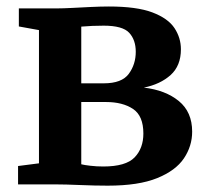

<svg xmlns="http://www.w3.org/2000/svg" viewBox="-20 -582 656 606"><path d="M320 4Q280 4 232.8 2Q185.5 0 156 0H37V-58L103 -66.5V-487L39.5 -498.5V-555.5H161.5Q179 -555.5 207.5 -557Q236 -558.5 267.2 -560Q298.5 -561.5 323.5 -561.5Q411.5 -561.5 461 -542.8Q510.5 -524 530.8 -493.2Q551 -462.5 551 -426.5Q551 -374.5 518.5 -345.2Q486 -316 434 -305.5Q502.5 -297.5 544.5 -263Q586.5 -228.5 586.5 -166.5Q586.5 -121 560.5 -82.2Q534.5 -43.5 476 -19.8Q417.5 4 320 4ZM236.5 -319H307.5Q364.5 -319 386.5 -349Q408.5 -379 408.5 -418.5Q408.5 -456 387.8 -478.5Q367 -501 307.5 -501Q271 -501 236.5 -498ZM306 -56.5Q377 -56.5 404.8 -85.2Q432.5 -114 432.5 -160.5Q432.5 -216.5 399.8 -238.2Q367 -260 314.5 -260H236.5V-63.5Q246 -61 265.5 -58.8Q285 -56.5 306 -56.5Z"/></svg>

Font: Merriweather
Style: Bold
Weight: 700
Designer: Eben Sorkin
Foundry: Eben Sorkin
Version: Version 2.100; ttfautohint (v1.7.19-72a1) -l 8 -r 50 -G 200 